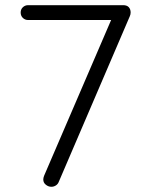

<svg xmlns="http://www.w3.org/2000/svg" viewBox="-20 -720 558 743"><path d="M178.8 2.8Q167.2 2.8 157.4 -5.1Q147.5 -13 147.5 -25.2Q147.5 -31.8 150.5 -39.5L415.8 -656L427.5 -642.5H89Q77 -642.5 68.5 -650.6Q60 -658.8 60 -671.5Q60 -684 68.5 -692Q77 -700 89 -700H456.5Q471.2 -700 478.4 -692.1Q485.5 -684.2 485.5 -671.8Q485.5 -664 482.5 -657.5L207.5 -16.5Q204.2 -7.5 196.2 -2.4Q188.2 2.8 178.8 2.8Z"/></svg>

Font: Quicksand Variable Light
Style: Regular
Weight: 300
Designer: Andrew Paglinawan
Foundry: Andrew Paglinawan
Version: Version 3.004